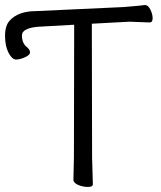

<svg xmlns="http://www.w3.org/2000/svg" viewBox="-42 -730 639 761"><path d="M447 -702Q470 -704 494 -706Q518 -708 530 -710H533Q545 -710 554 -692Q563 -674 563 -657.5Q563 -641 551 -641L471 -644L322 -636L323 -106L326 0Q326 11 306.5 11Q287 11 268 3Q249 -5 249 -18L251 -107L252 -632L110 -624Q81 -622 63 -613.5Q45 -605 45 -590Q45 -558 65 -543Q77 -533 77 -522.5Q77 -512 57 -503Q37 -494 21.5 -494Q6 -494 -8 -520.5Q-22 -547 -22 -588Q-22 -629 -3 -649Q31 -686 101 -686Z"/></svg>

Font: QiushuiShotai
Style: Regular
Weight: 600
Designer: Fontworks Inc.
Foundry: Fontworks Inc.
Version: Version 1.250